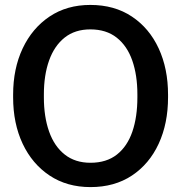

<svg xmlns="http://www.w3.org/2000/svg" viewBox="-20 -741 727 771"><path d="M343.3 10.3Q249 10.3 179.2 -36.1Q109.4 -82.5 71 -163.8Q32.7 -245.1 32.7 -350.1V-360.8Q32.7 -465.3 71 -546.6Q109.4 -627.9 179 -674.6Q248.5 -721.2 342.8 -721.2Q439.5 -721.2 509.5 -674.6Q579.6 -627.9 617.2 -546.6Q654.8 -465.3 654.8 -360.8V-350.1Q654.8 -245.1 617.2 -163.8Q579.6 -82.5 509.8 -36.1Q439.9 10.3 343.3 10.3ZM343.3 -87.4Q407.7 -87.4 449.5 -120.4Q491.2 -153.3 511.5 -212.4Q531.7 -271.5 531.7 -350.1V-361.8Q531.7 -439 511.2 -497.8Q490.7 -556.6 448.7 -589.8Q406.7 -623 342.8 -623Q281.2 -623 239.7 -590.1Q198.2 -557.1 177.2 -498.3Q156.2 -439.5 156.2 -361.8V-350.1Q156.2 -272 177.2 -212.6Q198.2 -153.3 240 -120.4Q281.7 -87.4 343.3 -87.4Z"/></svg>

Font: Roboto Slab Medium
Style: Regular
Weight: 500
Designer: Google
Version: Version 2.001; ttfautohint (v1.8.3)